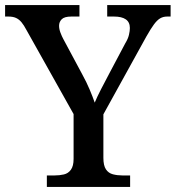

<svg xmlns="http://www.w3.org/2000/svg" viewBox="-24 -734 690 754"><path d="M160 0V-45H190Q210 -45 227 -49Q244 -53 254.5 -67.5Q265 -82 265 -110V-286L80 -616Q70 -635 60.5 -646.5Q51 -658 39 -663.5Q27 -669 9 -669H-4V-714H288V-669H256Q229 -669 218.5 -658.5Q208 -648 208 -633Q208 -620 213.5 -605.5Q219 -591 225 -580L299 -442Q316 -411 328 -382.5Q340 -354 348 -331Q357 -353 373 -384Q389 -415 406 -447L468 -564Q479 -582 482.5 -597.5Q486 -613 486 -624Q486 -647 470 -658Q454 -669 424 -669H397V-714H646V-669H632Q617 -669 605 -662Q593 -655 580.5 -638Q568 -621 551 -591L382 -285V-114Q382 -84 392 -69Q402 -54 419.5 -49.5Q437 -45 457 -45H487V0Z"/></svg>

Font: Noto Serif Kannada Medium
Style: Regular
Weight: 500
Version: Version 2.003